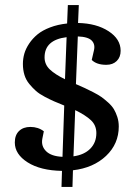

<svg xmlns="http://www.w3.org/2000/svg" viewBox="-20 -658 538 753"><path d="M277.8 -328.1Q300.3 -318.4 312.5 -312.7Q324.7 -307.1 345.2 -296.6Q365.7 -286.1 377.7 -277.6Q389.6 -269 404.3 -255.9Q418.9 -242.7 426.8 -229.5Q434.6 -216.3 440.2 -199Q445.8 -181.6 445.8 -162.1Q445.8 -93.8 396 -46.6Q346.2 0.5 266.1 9.8L264.2 75.2H221.2L223.1 12.2Q138.7 10.7 88.4 -21.2Q38.1 -53.2 38.1 -99.1Q38.1 -128.4 54.7 -144.3Q71.3 -160.2 99.1 -160.2Q129.9 -160.2 151.9 -143.1L146 -113.8Q140.6 -85 160.9 -64.9Q181.2 -44.9 225.1 -43L231.9 -244.1Q207.5 -253.9 192.4 -260.5Q177.2 -267.1 155.8 -278.3Q134.3 -289.6 121.1 -301.3Q107.9 -313 95 -328.6Q82 -344.2 75.9 -364Q69.8 -383.8 69.8 -407.2Q69.8 -427.7 75.4 -447.5Q81.1 -467.3 94.5 -487.3Q107.9 -507.3 127.2 -523.2Q146.5 -539.1 176.5 -550.5Q206.5 -562 243.2 -565.9L246.1 -638.2H289.1L286.1 -567.9Q358.4 -566.4 405.8 -535.6Q453.1 -504.9 453.1 -459Q453.1 -433.6 437.7 -418.7Q422.4 -403.8 397 -403.8Q358.9 -403.8 339.8 -422.9L348.1 -459Q354.5 -483.4 340.1 -498.5Q325.7 -513.7 285.2 -515.1ZM154.8 -433.1Q154.8 -405.3 175.3 -385.7Q195.8 -366.2 234.9 -347.2L241.2 -512.2Q154.8 -501.5 154.8 -433.1ZM268.1 -44.9Q310.5 -50.8 334.2 -75Q357.9 -99.1 357.9 -136.2Q357.9 -166.5 336.7 -186.5Q315.4 -206.5 274.9 -226.1Z"/></svg>

Font: Literata Book Medium
Style: Italic
Weight: 500
Italic angle: -3°
Designer: Latin by Veronika Burian and Jose Scaglione. Greek by Irene Vlachou. Cyrillic by Vera Evstafieva
Foundry: TypeTogether
Version: Version 1.003;PS 001.003;hotconv 1.0.88;makeotf.lib2.5.64775